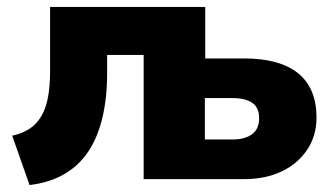

<svg xmlns="http://www.w3.org/2000/svg" viewBox="-20 -515 957 552"><path d="M65 17 15 -125Q44 -131 64.5 -144.5Q85 -158 98.5 -180.5Q112 -203 118 -235.5Q124 -268 124 -310V-495H570V-347H681Q785 -347 837.5 -304Q890 -261 890 -177Q890 -125 863.5 -85Q837 -45 790.5 -22.5Q744 0 681 0H393V-357H288V-304Q288 -234 274.5 -177Q261 -120 234 -79.5Q207 -39 165 -14.5Q123 10 65 17ZM569 -114H649Q684 -114 704.5 -129Q725 -144 725 -175Q725 -206 705 -219.5Q685 -233 649 -233H569Z"/></svg>

Font: Nunito Sans 11pt Black
Style: Regular
Weight: 900
Version: Version 3.101;gftools[0.9.27]